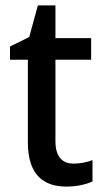

<svg xmlns="http://www.w3.org/2000/svg" viewBox="-20 -680 384 710"><path d="M252 -75C209 -75 185 -102 185 -158V-459H317V-539H185V-660H120L88 -543L17 -508V-459H83V-154C83 -32 142 10 226 10C263 10 299 2 322 -9V-88C302 -80 276 -75 252 -75Z"/></svg>

Font: Noto Sans Arabic SemCond Med
Style: Regular
Weight: 500
Width: 4
Designer: Monotype Design Team, Nadine Chahine, Nizar Qandah and Khaled Hosny
Foundry: Monotype Imaging Inc.
Version: Version 2.012